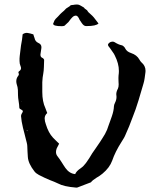

<svg xmlns="http://www.w3.org/2000/svg" viewBox="-20 -849 722 869"><path d="M76.2 -388.7 76.7 -387.2 78.1 -388.7ZM103 -258.8 101.6 -258.3 100.6 -257.3 103.5 -255.4 104.5 -257.3ZM182.1 -313Q182.1 -307.1 183.6 -299.8L187.5 -286.6Q199.2 -248 219.7 -226.1L233.4 -212.4L247.6 -198.7L242.2 -188L236.8 -177.7Q233.4 -168.9 233.4 -161.1Q233.4 -149.9 240.7 -141.1Q248.5 -131.3 258.8 -115.2L267.1 -102.1L275.9 -88.9Q293.9 -63.5 320.3 -61Q325.2 -74.2 345.7 -87.9Q358.9 -97.2 369.1 -111.3Q375 -119.1 383.8 -132.8L397.5 -155.3L415.5 -181.2L433.1 -207L444.3 -224.6L455.1 -242.2Q466.3 -262.7 470.7 -279.3L478.5 -300.8L486.3 -322.8Q495.1 -348.6 495.6 -367.2Q495.6 -374 500.5 -383.8Q507.3 -397 507.3 -410.6Q507.3 -413.6 506.8 -417Q506.3 -419.4 506.3 -422.4Q506.3 -434.1 513.7 -447.8Q517.1 -455.1 517.1 -467.3Q517.1 -471.7 516.6 -476.1L516.1 -492.2V-498Q516.1 -503.4 516.6 -507.8Q518.1 -517.6 518.1 -527.8Q518.1 -561.5 499.5 -598.1Q496.6 -605 489.3 -614.7L478 -630.9L471.2 -639.6Q468.8 -643.1 468.8 -646Q468.8 -650.9 474.6 -655.3Q479 -659.2 485.8 -660.2Q487.8 -660.6 489.3 -660.6Q494.6 -660.6 498.5 -658.2Q516.1 -647 531.2 -644Q536.1 -643.1 540.5 -638.2Q544.9 -634.3 546.9 -629.4Q553.7 -615.2 573.2 -608.9Q599.6 -600.1 610.8 -579.6Q615.7 -570.8 620.1 -566.9Q638.7 -551.3 638.7 -528.3Q638.7 -524.9 638.2 -521.5L634.8 -496.1Q632.8 -481.4 629.4 -470.7L606.9 -394.5Q593.8 -351.6 580.6 -319.3L564.5 -277.3L546.4 -235.4Q543.9 -229 538.6 -220.7L529.8 -206.5Q501.5 -162.1 487.8 -122.1Q476.1 -89.8 443.8 -63Q439 -58.6 430.7 -53.2L416.5 -44.4Q398.9 -33.7 391.6 -23.9L330.6 -0.5L327.6 0H323.7Q269 -4.4 243.7 -18.1Q235.4 -22.5 225.1 -26.4L206.5 -33.7Q185.5 -42 156.2 -57.1Q142.6 -64.5 136.2 -72.8Q107.9 -108.9 106 -138.7L104.5 -163.1L103.5 -187.5Q103.5 -193.8 101.1 -203.1L97.2 -218.3L90.8 -244.1L84 -270.5Q76.7 -300.8 75.2 -323.2V-324.2Q75.2 -329.1 78.6 -335L81.5 -339.8L83.5 -345.2V-345.7Q83.5 -349.1 76.2 -353Q72.3 -355 70.3 -356.4Q67.4 -358.9 67.4 -361.8L66.4 -376L64.5 -389.6Q61.5 -407.7 61.5 -417.5L61 -441.9Q60.1 -455.6 56.2 -465.8Q53.7 -473.6 53.7 -481Q53.7 -495.1 62.5 -505.9Q65.4 -509.3 65.4 -513.2Q65.4 -516.1 63.5 -519V-522.5Q64.5 -524.9 65.4 -525.9Q75.2 -531.7 75.2 -540.5Q75.2 -544.9 72.8 -550.3Q68.4 -560.1 68.4 -572.8V-584.5L69.3 -595.7Q71.3 -615.7 75.2 -644L79.6 -668.9L82.5 -693.8Q91.3 -700.2 101.6 -700.2Q104 -700.2 106 -699.7Q110.8 -699.2 117.7 -697.3L130.9 -693.4L133.3 -685.5L136.2 -677.2Q139.2 -661.1 153.3 -654.8Q167.5 -648.9 167.5 -635.3Q167.5 -632.3 167 -629.4L163.1 -603V-600.1Q163.1 -590.3 172.9 -586.4Q175.8 -585 177.7 -582Q179.7 -579.6 179.7 -577.6V-576.7L178.7 -545.9Q178.2 -528.3 175.8 -515.6Q172.4 -499.5 171.4 -477.1V-432.6Q171.4 -389.2 185.5 -359.4L189.5 -348.6L193.8 -337.4Q182.1 -327.1 182.1 -313ZM259.3 -730.5Q220.7 -730.5 220.7 -741.2Q220.7 -743.7 222.2 -745.6Q226.1 -757.8 231.9 -763.7Q235.4 -766.6 242.7 -774.4Q253.9 -787.1 259.8 -792Q270 -799.8 279.3 -810.5L295.4 -820.8Q298.3 -826.7 311 -826.7Q318.8 -828.6 329.1 -828.6Q337.4 -828.6 345.2 -823.5Q353 -818.4 359.9 -814.9Q362.8 -809.6 368.9 -806.4Q375 -803.2 377.4 -797.4Q379.4 -793.9 384.8 -789.6Q401.4 -774.9 404.8 -770Q410.2 -763.7 425.8 -742.7Q414.6 -731 372.6 -731H369.1Q359.4 -731 350.1 -744.6Q347.2 -749.5 340.3 -759.3Q332.5 -778.3 323.7 -778.3Q314.9 -778.3 307.6 -771Q303.2 -767.6 289.6 -749Q282.7 -743.2 275.9 -736.3Q272.9 -730.5 259.3 -730.5Z"/></svg>

Font: Kurland
Style: Regular
Weight: 400
Designer: GGBot
Version: 0.22